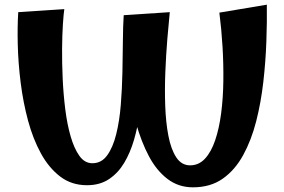

<svg xmlns="http://www.w3.org/2000/svg" viewBox="-20 -784 1216 821"><path d="M805 17Q743 17 696 -19Q649 -55 616.5 -116.5Q584 -178 562.5 -255Q541 -332 529.5 -415Q518 -498 513.5 -576.5Q509 -655 509 -719L706 -732Q701 -684 695.5 -617Q690 -550 687 -476.5Q684 -403 686.5 -332Q689 -261 700 -203.5Q711 -146 733.5 -111.5Q756 -77 793 -77Q830 -77 856.5 -105.5Q883 -134 900 -184Q917 -234 925.5 -298.5Q934 -363 935 -436.5Q936 -510 931.5 -585Q927 -660 918 -730L1121 -764Q1122 -692 1119 -607Q1116 -522 1106 -434Q1096 -346 1075.5 -265.5Q1055 -185 1020 -121Q985 -57 932.5 -20Q880 17 805 17ZM352 8Q286 8 237.5 -29Q189 -66 155 -128Q121 -190 100 -268Q79 -346 68.5 -429.5Q58 -513 56 -591.5Q54 -670 58 -732L255 -745Q252 -726 249 -681Q246 -636 245.5 -575.5Q245 -515 248 -448.5Q251 -382 259 -317.5Q267 -253 282 -201Q297 -149 319.5 -117.5Q342 -86 375 -86Q414 -86 438.5 -120Q463 -154 477 -210.5Q491 -267 496.5 -335.5Q502 -404 503.5 -475.5Q505 -547 505.5 -610.5Q506 -674 509 -719L593 -526Q592 -477 589 -419Q586 -361 577.5 -301Q569 -241 553 -186Q537 -131 511 -87.5Q485 -44 446 -18Q407 8 352 8Z"/></svg>

Font: Marhey Medium
Style: Regular
Weight: 500
Designer: Nur Syamsi & Bustanul Arifin
Foundry: Namelatype
Version: Version 1.000